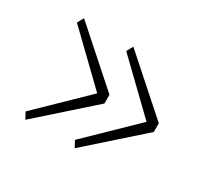

<svg xmlns="http://www.w3.org/2000/svg" viewBox="-91 -605 663 627"><g transform="rotate(30 240.5 -291.5)"><path d="M51 -124 224 -292 51 -459 64 -483 261 -308V-275L64 -100ZM237 -124 410 -292 237 -459 250 -483 447 -308V-275L250 -100Z"/></g></svg>

Font: IBM Plex Sans Arabic ExtLt
Style: Regular
Weight: 200
Designer: Mike Abbink, Paul van der Laan, Pieter van Rosmalen, Wael Morcos, Khajak Apelian
Foundry: Bold Monday
Version: Version 1.2